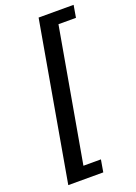

<svg xmlns="http://www.w3.org/2000/svg" viewBox="-168 -796 728 1031"><g transform="rotate(-20 196.5 -280.0)"><path d="M235 170H35L193 -730H393L381 -660H281L147 100H247Z"/></g></svg>

Font: Scada
Style: Italic
Weight: 400
Italic angle: -10°
Designer: Jovanny Lemonad
Foundry: Jovanny Lemonad
Version: Version 4.100;PS 004.100;hotconv 1.0.88;makeotf.lib2.5.64775